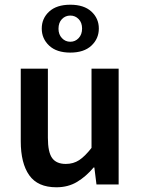

<svg xmlns="http://www.w3.org/2000/svg" viewBox="-20 -782 596 814"><path d="M219 12Q140 12 104 -39Q68 -90 68 -183V-491H183V-198Q183 -137 201 -112Q219 -87 259 -87Q291 -87 315.5 -103Q340 -119 368 -155V-491H483V0H389L380 -72H377Q345 -34 307 -11Q269 12 219 12ZM278 -559Q220 -559 188.5 -588.5Q157 -618 157 -661Q157 -704 188.5 -733Q220 -762 278 -762Q336 -762 367.5 -733Q399 -704 399 -661Q399 -618 367.5 -588.5Q336 -559 278 -559ZM278 -605Q299 -605 313.5 -620.5Q328 -636 328 -661Q328 -686 313.5 -701Q299 -716 278 -716Q257 -716 242.5 -701Q228 -686 228 -660Q228 -636 242.5 -620.5Q257 -605 278 -605Z"/></svg>

Font: Source Sans 3 SemiBold
Style: Regular
Weight: 600
Designer: Paul D. Hunt
Foundry: Adobe
Version: Version 3.046;hotconv 1.0.118;makeotfexe 2.5.65603